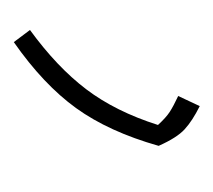

<svg xmlns="http://www.w3.org/2000/svg" viewBox="-36 -144 316 285"><g transform="rotate(90 122.5 -1.0)"><path d="M42 137 24 113Q79 73 112 29.5Q145 -14 165 -77Q154 -89 145.5 -94.5Q137 -100 122 -107L137 -139Q159 -128 171.5 -116.5Q184 -105 196 -78Q175 -4 140 44.5Q105 93 42 137Z"/></g></svg>

Font: Noto Sans Arabic ExtCond ExtLt
Style: Regular
Weight: 200
Width: 2
Designer: Monotype Design Team, Nadine Chahine, Nizar Qandah and Khaled Hosny
Foundry: Monotype Imaging Inc.
Version: Version 2.012; ttfautohint (v1.8.4.7-5d5b)